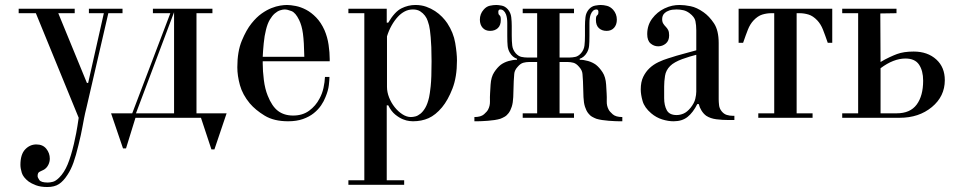

<svg xmlns="http://www.w3.org/2000/svg" viewBox="-20 -473 3853 771"><path d="M296 0 124 -420H55V-438H280V-420H214L329 -140H334L397 -420H337V-438H472V-420H415L328 -44Q321 -16 317.5 2.5Q314 21 311 37Q308 53 304.5 69.5Q301 86 295 110Q285 152 275 180Q265 208 251 229Q235 254 217 266Q199 278 170 278Q143 278 124.5 271Q106 264 95 256Q73 239 67.5 221Q62 203 62 189Q62 147 81 127Q100 107 126 107Q152 107 166 124.5Q180 142 180 164Q180 177 174 189Q168 201 157 208Q148 213 139.5 216.5Q131 220 131 234Q131 240 138 250Q145 260 172 260Q181 260 192.5 257Q204 254 218 240Q238 220 251.5 187.5Q265 155 277 104Q281 88 286 61.5Q291 35 296 0Z M664 -420H594V-438H833V-420H769V-18H890L841 127H829L787 0H524L486 123H474L426 -18H511ZM526 -18H679V-424Z M1304 -227H1035V-218Q1035 -188 1039.5 -152Q1044 -116 1055 -89Q1072 -46 1096.5 -27.5Q1121 -9 1157 -9Q1195 -9 1221.5 -28.5Q1248 -48 1263 -77Q1274 -97 1279 -120Q1284 -143 1285 -164H1303Q1303 -153 1300.5 -131Q1298 -109 1287 -83Q1281 -67 1269.5 -50Q1258 -33 1240 -18.5Q1222 -4 1196.5 5Q1171 14 1137 14Q1080 14 1043 -8.5Q1006 -31 983 -58Q954 -93 943.5 -131Q933 -169 933 -203Q933 -266 951 -309.5Q969 -353 990 -379Q1010 -404 1030.5 -418.5Q1051 -433 1070 -440.5Q1089 -448 1105 -450.5Q1121 -453 1132 -453Q1147 -453 1167.5 -449Q1188 -445 1209 -434Q1230 -423 1249.5 -403Q1269 -383 1283 -352Q1295 -324 1299.5 -293Q1304 -262 1304 -236ZM1035 -245H1202Q1201 -305 1196.5 -338Q1192 -371 1181 -393Q1167 -422 1150.5 -428.5Q1134 -435 1123 -435Q1115 -435 1104.5 -431.5Q1094 -428 1083.5 -419Q1073 -410 1063.5 -394Q1054 -378 1048 -353Q1042 -330 1039 -299Q1036 -268 1035 -245Z M1533 -382H1539Q1565 -426 1592 -439.5Q1619 -453 1648 -453Q1672 -453 1691.5 -446Q1711 -439 1727 -428.5Q1743 -418 1755.5 -405Q1768 -392 1776 -380Q1801 -342 1808 -300.5Q1815 -259 1815 -230Q1815 -164 1797 -117.5Q1779 -71 1755 -42Q1729 -11 1701 1.5Q1673 14 1638 14Q1636 14 1624.5 13Q1613 12 1598 6Q1583 0 1567 -13Q1551 -26 1539 -50H1533V251H1603V269H1379V251H1443V-420H1379V-438H1533ZM1534 -327V-124Q1534 -103 1542.5 -81.5Q1551 -60 1565 -42.5Q1579 -25 1596 -14Q1613 -3 1630 -3Q1638 -3 1648 -5.5Q1658 -8 1668.5 -16.5Q1679 -25 1688 -40.5Q1697 -56 1703 -82Q1706 -95 1709.5 -127Q1713 -159 1713 -227Q1713 -260 1712 -283.5Q1711 -307 1709.5 -323.5Q1708 -340 1706.5 -351.5Q1705 -363 1703 -371Q1701 -378 1697.5 -389Q1694 -400 1686.5 -410Q1679 -420 1667.5 -427.5Q1656 -435 1638 -435Q1620 -435 1605 -427Q1590 -419 1578 -406Q1564 -391 1552.5 -370.5Q1541 -350 1534 -327Z M2285 0H2079V-18H2137V-224H2104Q2093 -224 2081.5 -221Q2070 -218 2059 -205Q2046 -191 2045 -176Q2044 -161 2043 -147L2041 -83Q2040 -60 2035 -44.5Q2030 -29 2022.5 -19Q2015 -9 2006 -4Q1997 1 1989 4Q1979 7 1966 9Q1953 11 1939.5 12Q1926 13 1914.5 13.5Q1903 14 1897 14H1885V-3Q1911 -3 1923.5 -14Q1936 -25 1940 -33Q1948 -48 1947.5 -66Q1947 -84 1948 -99L1950 -133Q1952 -164 1964.5 -183Q1977 -202 1991 -213Q2005 -223 2022.5 -228Q2040 -233 2056 -233V-237Q2038 -243 2027 -262Q2020 -274 2018.5 -288.5Q2017 -303 2017 -329V-360V-381Q2017 -401 2012 -415Q2004 -435 1989 -435Q1984 -435 1982.5 -432Q1981 -429 1981 -427Q1981 -418 1982.5 -415.5Q1984 -413 1986 -411.5Q1988 -410 1989.5 -406.5Q1991 -403 1991 -393Q1991 -371 1979 -360Q1967 -349 1948 -349Q1929 -349 1918 -361.5Q1907 -374 1907 -394Q1907 -417 1922 -434Q1933 -447 1947 -450Q1961 -453 1973 -453Q1981 -453 1994.5 -450.5Q2008 -448 2019 -436Q2031 -422 2033 -404Q2035 -386 2035 -369V-330Q2035 -307 2037 -290Q2039 -273 2051 -259Q2062 -247 2074 -244.5Q2086 -242 2097 -242H2137V-420H2079V-438H2285V-420H2227V-242H2267Q2278 -242 2290 -244.5Q2302 -247 2313 -259Q2325 -273 2327 -290Q2329 -307 2329 -330V-369Q2329 -386 2331 -404Q2333 -422 2345 -436Q2356 -448 2370 -450.5Q2384 -453 2392 -453Q2404 -453 2417.5 -449.5Q2431 -446 2442 -434Q2457 -417 2457 -394Q2457 -374 2446 -361.5Q2435 -349 2416 -349Q2397 -349 2385 -360Q2373 -371 2373 -393Q2373 -403 2374.5 -406.5Q2376 -410 2378 -411.5Q2380 -413 2381.5 -415.5Q2383 -418 2383 -427Q2383 -429 2381.5 -432Q2380 -435 2375 -435Q2360 -435 2352 -415Q2347 -401 2347 -381V-360V-329Q2347 -303 2345.5 -288.5Q2344 -274 2337 -262Q2326 -243 2308 -237V-233Q2324 -233 2341.5 -228Q2359 -223 2373 -213Q2387 -202 2399.5 -183Q2412 -164 2414 -133L2416 -99Q2417 -84 2416.5 -66Q2416 -48 2424 -33Q2428 -25 2440.5 -14Q2453 -3 2479 -3V14H2467Q2461 14 2449.5 13.5Q2438 13 2424.5 12Q2411 11 2398 9Q2385 7 2375 4Q2367 1 2358 -4Q2349 -9 2341.5 -19Q2334 -29 2329 -44.5Q2324 -60 2323 -83L2321 -147Q2320 -161 2319 -176Q2318 -191 2305 -205Q2294 -218 2282.5 -221Q2271 -224 2260 -224H2227V-18H2285Z M2776 -271V-351Q2776 -372 2772.5 -388.5Q2769 -405 2749 -420Q2737 -429 2724 -432Q2711 -435 2697 -435Q2679 -435 2667.5 -431Q2656 -427 2649.5 -421Q2643 -415 2641 -408.5Q2639 -402 2639 -396Q2639 -385 2643.5 -378Q2648 -371 2654 -365Q2659 -360 2663 -352.5Q2667 -345 2667 -331Q2667 -309 2653.5 -298Q2640 -287 2623 -287Q2606 -287 2592.5 -298.5Q2579 -310 2579 -336Q2579 -372 2599 -398.5Q2619 -425 2648 -439Q2665 -447 2679.5 -450Q2694 -453 2709 -453Q2729 -453 2753.5 -448Q2778 -443 2805 -424Q2828 -408 2847 -379.5Q2866 -351 2866 -300V-74Q2866 -64 2867.5 -50.5Q2869 -37 2878 -26Q2887 -15 2898.5 -11.5Q2910 -8 2922 -8H2929V9H2908Q2881 9 2857 6Q2833 3 2816 -8Q2805 -16 2797 -29Q2789 -42 2786 -55H2780Q2763 -21 2741 -3.5Q2719 14 2685 14Q2663 14 2639 6.5Q2615 -1 2595 -18Q2568 -41 2560.5 -67Q2553 -93 2553 -114Q2553 -144 2563 -164.5Q2573 -185 2588.5 -199.5Q2604 -214 2624 -223.5Q2644 -233 2664 -239Q2668 -240 2675.5 -242.5Q2683 -245 2696 -249Q2709 -253 2728.5 -258Q2748 -263 2776 -271ZM2776 -105V-253Q2764 -250 2749 -245.5Q2734 -241 2719 -235.5Q2704 -230 2691.5 -223Q2679 -216 2671 -208Q2654 -191 2650.5 -168.5Q2647 -146 2647 -126V-79Q2647 -50 2657.5 -30.5Q2668 -11 2697 -11Q2711 -11 2725 -17Q2739 -23 2753 -40Q2768 -59 2772 -76Q2776 -93 2776 -105Z M2946 -438H3322V-301H3304Q3293 -333 3284.5 -354.5Q3276 -376 3262 -391Q3245 -409 3227 -414.5Q3209 -420 3191 -420H3179V-18H3243V0H3025V-18H3089V-420H3077Q3059 -420 3041 -414.5Q3023 -409 3006 -391Q2992 -376 2983.5 -354.5Q2975 -333 2964 -301H2946Z M3687 -149Q3687 -189 3670.5 -213.5Q3654 -238 3616 -238Q3568 -238 3516 -199V-18H3581Q3635 -18 3661 -53Q3687 -88 3687 -149ZM3774 -151Q3774 -86 3722 -43Q3670 0 3593 0H3516H3362V-18H3426V-420H3362V-438H3580V-420L3515 -419L3516 -224Q3534 -235 3552.5 -243.5Q3571 -252 3582 -256Q3609 -266 3649 -266Q3705 -266 3740 -234Q3774 -203 3774 -151Z"/></svg>

Font: EIisabethische
Style: Book
Weight: 400
Designer: Salychow
Version: Version 1.3